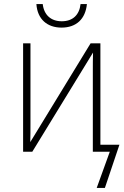

<svg xmlns="http://www.w3.org/2000/svg" viewBox="-20 -742 604 939"><path d="M281 -607C353 -607 398 -649 405 -722H374C368 -669 336 -638 282 -638C229 -638 195 -669 189 -722H158C163 -648 211 -607 281 -607ZM93 0H138L435 -485C434 -453 434 -429 434 -398V0H517L453 177H493L564 -34H471V-530H423L128 -47C129 -79 129 -102 129 -135V-530H93Z"/></svg>

Font: Noto Sans Mono SemiCondensed ExtraLight
Style: Regular
Weight: 200
Width: 4
Designer: Monotype Design Team
Foundry: Monotype Imaging Inc.
Version: Version 2.014